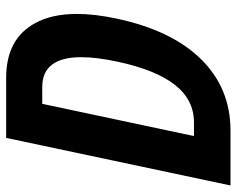

<svg xmlns="http://www.w3.org/2000/svg" viewBox="-104 -662 754 611"><g transform="rotate(-90 272.5 -357.0)"><path d="M329.6 -713.9Q454.1 -713.9 503.9 -621.6Q533.2 -568.4 533.2 -488.8Q533.2 -433.1 518.6 -363.8Q481.4 -187.5 389.2 -93.8Q296.9 0 162.1 0H-12.7L138.7 -713.9ZM187.5 -116.2Q259.8 -116.2 307.4 -176.8Q355 -237.3 381.3 -359.9Q395.5 -426.8 395.5 -474.6Q395.5 -599.1 300.3 -599.1H247.1L144.5 -116.2Z"/></g></svg>

Font: Open Sans Hebrew Condensed
Style: Bold Italic
Weight: 700
Width: 3
Italic angle: -12°
Foundry: Ascender Corporation, Yanek Iontef
Version: Version 2.001;PS 002.001;hotconv 1.0.70;makeotf.lib2.5.58329